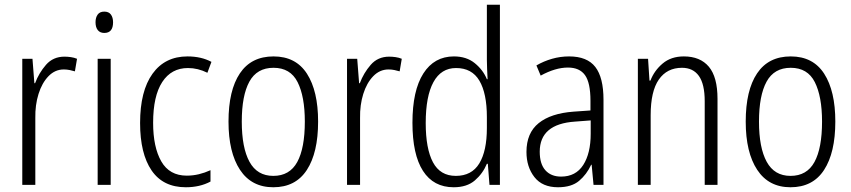

<svg xmlns="http://www.w3.org/2000/svg" viewBox="-20 -780 3592 810"><path d="M252 -541Q265 -541 279 -539Q293 -537 305 -532L296 -479Q286 -482 274 -484.5Q262 -487 249 -487Q212 -487 184.5 -458.5Q157 -430 142.5 -383.5Q128 -337 129 -282V0H74V-532H117L125 -429H128Q144 -472 174 -506.5Q204 -541 252 -541Z M420 -731Q439 -731 448 -718.5Q457 -706 457 -686Q457 -641 420 -641Q402 -641 392.5 -653Q383 -665 383 -686Q383 -706 392 -718.5Q401 -731 420 -731ZM447 -532V0H392V-532Z M764 10Q668 10 619.5 -61Q571 -132 571 -261Q571 -396 623.5 -469Q676 -542 771 -542Q829 -542 872 -519L855 -473Q815 -493 773 -493Q703 -493 664.5 -434Q626 -375 626 -262Q626 -159 660.5 -99Q695 -39 768 -39Q794 -39 819 -45Q844 -51 868 -62V-14Q823 10 764 10Z M1322 -267Q1322 -136 1274.5 -63Q1227 10 1133 10Q1041 10 992.5 -63.5Q944 -137 944 -267Q944 -399 992 -470.5Q1040 -542 1134 -542Q1228 -542 1275 -469Q1322 -396 1322 -267ZM1000 -267Q1000 -157 1032.5 -97.5Q1065 -38 1133 -38Q1202 -38 1234 -96.5Q1266 -155 1266 -267Q1266 -373 1235.5 -433.5Q1205 -494 1134 -494Q1064 -494 1032 -435.5Q1000 -377 1000 -267Z M1622 -541Q1635 -541 1649 -539Q1663 -537 1675 -532L1666 -479Q1656 -482 1644 -484.5Q1632 -487 1619 -487Q1582 -487 1554.5 -458.5Q1527 -430 1512.5 -383.5Q1498 -337 1499 -282V0H1444V-532H1487L1495 -429H1498Q1514 -472 1544 -506.5Q1574 -541 1622 -541Z M1894 10Q1809 10 1764.5 -59Q1720 -128 1720 -262Q1720 -398 1766 -470Q1812 -542 1895 -542Q1948 -542 1983 -513.5Q2018 -485 2034 -446H2037Q2036 -468 2035 -488.5Q2034 -509 2034 -527V-760H2089V0H2045L2038 -89H2034Q2017 -48 1983.5 -19Q1950 10 1894 10ZM1903 -38Q1970 -38 2002 -90.5Q2034 -143 2034 -240V-286Q2034 -386 2002.5 -439.5Q1971 -493 1904 -493Q1841 -493 1808.5 -433.5Q1776 -374 1776 -261Q1776 -153 1806.5 -95.5Q1837 -38 1903 -38Z M2381 -542Q2457 -542 2491.5 -497.5Q2526 -453 2526 -359V0H2484L2476 -85H2474Q2455 -44 2423 -17Q2391 10 2334 10Q2268 10 2234.5 -33Q2201 -76 2201 -139Q2201 -219 2252.5 -260.5Q2304 -302 2400 -309L2471 -314V-355Q2471 -431 2448 -463Q2425 -495 2376 -495Q2323 -495 2261 -461L2243 -504Q2274 -522 2309 -532Q2344 -542 2381 -542ZM2406 -267Q2257 -257 2257 -140Q2257 -88 2281 -61.5Q2305 -35 2347 -35Q2409 -35 2440.5 -84Q2472 -133 2472 -216V-272Z M2865 -542Q2934 -542 2970.5 -498.5Q3007 -455 3007 -363V0H2953V-353Q2953 -425 2928.5 -459.5Q2904 -494 2857 -494Q2794 -494 2759.5 -444.5Q2725 -395 2725 -294V0H2671V-532H2714L2720 -440H2724Q2740 -482 2775.5 -512Q2811 -542 2865 -542Z M3504 -267Q3504 -136 3456.5 -63Q3409 10 3315 10Q3223 10 3174.5 -63.5Q3126 -137 3126 -267Q3126 -399 3174 -470.5Q3222 -542 3316 -542Q3410 -542 3457 -469Q3504 -396 3504 -267ZM3182 -267Q3182 -157 3214.5 -97.5Q3247 -38 3315 -38Q3384 -38 3416 -96.5Q3448 -155 3448 -267Q3448 -373 3417.5 -433.5Q3387 -494 3316 -494Q3246 -494 3214 -435.5Q3182 -377 3182 -267Z"/></svg>

Font: Noto Sans Gurmukhi UI Condensed Light
Style: Regular
Weight: 300
Width: 3
Designer: Jelle Bosma - Monotype Design Team
Foundry: Monotype Imaging Inc.
Version: Version 2.004; ttfautohint (v1.8.4.7-5d5b)